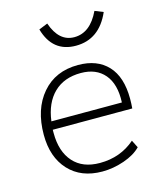

<svg xmlns="http://www.w3.org/2000/svg" viewBox="-109 -797 743 884"><g transform="rotate(-15 262.0 -355.0)"><path d="M477 -238H98V-222Q98 -134 142.5 -84Q187 -34 269 -34Q367 -34 437 -95L455 -59Q426 -29 374 -11Q322 7 270 7Q169 7 110.5 -56Q52 -119 52 -226Q52 -348 115.5 -422Q179 -496 287 -496Q378 -496 428.5 -442Q479 -388 479 -284Q479 -260 477 -238ZM102 -277H438Q442 -364 402.5 -410.5Q363 -457 290 -457Q210 -457 161.5 -410Q113 -363 102 -277ZM158 -700 200 -717Q232 -624 305 -624Q381 -624 425 -717L465 -701Q414 -584 302 -584Q191 -584 158 -700Z"/></g></svg>

Font: Iunito ExtraLight
Style: Italic
Weight: 200
Italic angle: -4.541°
Designer: Vernon Adams
Foundry: Vernon Adams
Version: Version 2.001;November 30, 2019;FontCreator 12.0.0.2547 64-b